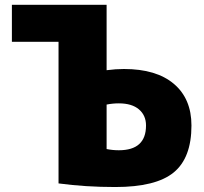

<svg xmlns="http://www.w3.org/2000/svg" viewBox="-20 -750 830 780"><path d="M28.3 -580.1V-730.5H413.1V-464.8Q450.2 -469.7 483.4 -469.7Q615.2 -469.7 686.5 -409.2Q757.8 -348.6 757.8 -240.2Q757.8 -108.4 685.5 -49.3Q613.3 9.8 448.2 9.8Q326.2 9.8 217.8 -4.9V-580.1ZM413.1 -144.5Q437.5 -139.6 462.9 -139.6Q573.2 -139.6 573.2 -240.2Q573.2 -281.2 544.4 -305.7Q515.6 -330.1 462.9 -330.1Q437.5 -330.1 413.1 -325.2Z"/></svg>

Font: GenEi M Gothic v2 Black
Style: Regular
Weight: 900
Version: Version 2.0